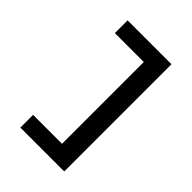

<svg xmlns="http://www.w3.org/2000/svg" viewBox="-244 -864 1089 1089"><g transform="rotate(45 300.0 -320.0)"><path d="M124 110V8H356V-648H124V-750H476V110Z"/></g></svg>

Font: Geist Mono SemiBold
Style: Regular
Weight: 600
Monospace: yes
Designer: Basement.studio, Andrés Briganti, Mateo Zaragoza
Foundry: Basement.studio, Vercel, Andrés Briganti, Guido Ferreyra, Mateo Zaragoza
Version: Version 1.500; ttfautohint (v1.8.4.7-5d5b)